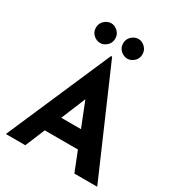

<svg xmlns="http://www.w3.org/2000/svg" viewBox="-217 -1085 1131 1223"><g transform="rotate(30 348.0 -473.5)"><path d="M12 0 344 -765H352L684 0H516L459 -144H215L155 0ZM266 -266H411L340 -445ZM170 -874Q170 -906 192.5 -926.5Q215 -947 242 -947Q267 -947 289.5 -926.5Q312 -906 312 -874Q312 -842 289.5 -822Q267 -802 242 -802Q215 -802 192.5 -822Q170 -842 170 -874ZM370 -874Q370 -906 392.5 -926.5Q415 -947 442 -947Q467 -947 489.5 -926.5Q512 -906 512 -874Q512 -842 489.5 -822Q467 -802 442 -802Q415 -802 392.5 -822Q370 -842 370 -874Z"/></g></svg>

Font: Synthetic
Style: Bold
Weight: 700
Designer: Santiago Orozco
Foundry: Typemade
Version: Version 2.000; ttfautohint (v1.8.4.7-5d5b)